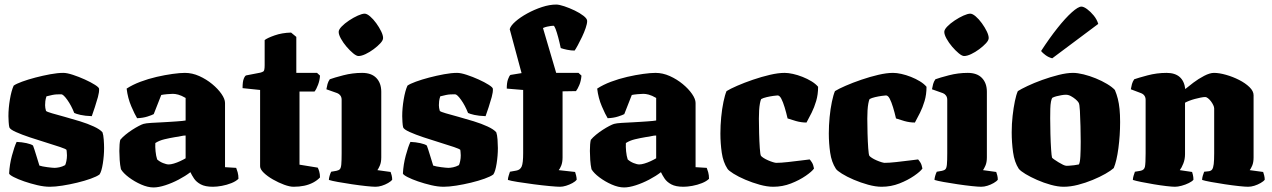

<svg xmlns="http://www.w3.org/2000/svg" viewBox="-20 -820 5587 843"><path d="M199 0Q174 0 144 -7Q114 -14 86.5 -23.5Q59 -33 40.5 -42.5Q22 -52 20 -58Q22 -98 32.5 -137Q43 -176 53 -197Q76 -196 96.5 -191.5Q117 -187 125 -181Q131 -165 138.5 -140Q146 -115 153 -93Q165 -89 188 -86Q211 -83 220 -83Q228 -83 240.5 -85.5Q253 -88 266 -95Q269 -101 271.5 -113Q274 -125 274 -138Q274 -146 273 -153.5Q272 -161 272 -162Q269 -166 244 -174.5Q219 -183 183 -194Q147 -205 111 -217Q75 -229 49.5 -240.5Q24 -252 21 -261Q19 -269 18 -284.5Q17 -300 17 -310Q17 -345 23.5 -383.5Q30 -422 40 -444Q51 -452 77 -461.5Q103 -471 135.5 -479.5Q168 -488 200.5 -494Q233 -500 258 -500Q274 -500 300 -491.5Q326 -483 352.5 -471Q379 -459 397 -447.5Q415 -436 415 -430Q416 -416 410 -394Q404 -372 396.5 -349.5Q389 -327 383 -310Q353 -311 333.5 -315.5Q314 -320 306 -324Q293 -357 275.5 -381.5Q258 -406 249 -406Q237 -406 228 -405.5Q219 -405 209.5 -403Q200 -401 184 -397Q180 -385 179 -375.5Q178 -366 178 -358Q178 -351 179 -346Q180 -341 182 -333Q186 -329 208.5 -322.5Q231 -316 264 -307Q297 -298 331 -287.5Q365 -277 392 -264.5Q419 -252 430 -239Q434 -228 435.5 -207Q437 -186 437 -170Q437 -137 431.5 -102Q426 -67 417 -54Q405 -45 378.5 -35.5Q352 -26 319 -18Q286 -10 254 -5Q222 0 199 0Z M654 3Q629 3 599.5 -10Q570 -23 545.5 -41.5Q521 -60 511 -77Q507 -95 505.5 -117.5Q504 -140 504 -157Q504 -173 505 -185.5Q506 -198 508 -206Q517 -217 531 -228.5Q545 -240 560.5 -250Q576 -260 589.5 -267Q603 -274 610 -276Q620 -279 644.5 -280.5Q669 -282 692 -283Q710 -284 726 -285Q742 -286 756 -287Q770 -288 780 -289Q790 -290 795 -291V-390Q776 -401 762.5 -404.5Q749 -408 739 -408Q730 -408 713.5 -406.5Q697 -405 688 -403L655 -319Q648 -315 628 -308.5Q608 -302 582 -301Q572 -317 556.5 -353Q541 -389 536 -431Q562 -448 596.5 -461Q631 -474 668 -482.5Q705 -491 738 -495.5Q771 -500 792 -500Q824 -500 855 -486Q886 -472 911.5 -451Q937 -430 952.5 -407.5Q968 -385 968 -368V-86L1017 -83Q1020 -76 1023.5 -63.5Q1027 -51 1027 -35Q1016 -24 996 -16Q976 -8 954 -4Q932 0 915 0Q881 0 861.5 -10.5Q842 -21 832 -36Q822 -51 816 -64Q794 -47 764.5 -31.5Q735 -16 705.5 -6.5Q676 3 654 3ZM721 -98Q730 -98 743.5 -102Q757 -106 771 -112.5Q785 -119 795 -125V-225Q785 -225 775 -222.5Q765 -220 749 -218Q725 -214 702 -208.5Q679 -203 662 -192Q661 -176 663 -155.5Q665 -135 670 -120Q681 -110 696 -104Q711 -98 721 -98Z M1269 0Q1252 0 1227.5 -9Q1203 -18 1178.5 -32Q1154 -46 1138 -61.5Q1122 -77 1122 -90V-425L1045 -433Q1045 -462 1050.5 -475Q1056 -488 1061 -489L1123 -501Q1131 -503 1136.5 -506.5Q1142 -510 1142 -534V-644Q1153 -653 1185.5 -664.5Q1218 -676 1258 -677L1281 -658V-500H1372L1385 -488Q1384 -468 1376.5 -448Q1369 -428 1361 -418H1295V-97L1375 -84Q1378 -79 1381.5 -67.5Q1385 -56 1385 -41Q1373 -28 1355 -18.5Q1337 -9 1315.5 -4.5Q1294 0 1269 0Z M1629 0Q1616 0 1587.5 -3Q1559 -6 1525.5 -11Q1492 -16 1464 -21Q1436 -26 1424 -30Q1424 -37 1427 -47.5Q1430 -58 1434 -66L1457 -70Q1467 -72 1472 -77Q1477 -82 1478.5 -98Q1480 -114 1480 -147V-382Q1480 -393 1474.5 -400.5Q1469 -408 1461 -411L1413 -428Q1415 -440 1418 -451Q1421 -462 1428 -472Q1447 -479 1487.5 -489.5Q1528 -500 1570 -500Q1611 -500 1632.5 -477.5Q1654 -455 1654 -417V-129Q1654 -107 1647.5 -92.5Q1641 -78 1637 -73L1695 -65Q1697 -60 1699.5 -50.5Q1702 -41 1702 -31Q1697 -24 1684 -16.5Q1671 -9 1656.5 -4.5Q1642 0 1629 0ZM1554 -574Q1545 -574 1530.5 -586Q1516 -598 1501.5 -615Q1487 -632 1477 -650Q1467 -668 1467 -680Q1467 -690 1480 -703.5Q1493 -717 1512.5 -730Q1532 -743 1551 -751.5Q1570 -760 1581 -760Q1591 -760 1605 -748Q1619 -736 1632 -718Q1645 -700 1653.5 -682.5Q1662 -665 1662 -653Q1662 -643 1650 -630Q1638 -617 1620.5 -604Q1603 -591 1585 -582.5Q1567 -574 1554 -574Z M1928 0Q1903 0 1873 -7Q1843 -14 1815.5 -23.5Q1788 -33 1769.5 -42.5Q1751 -52 1749 -58Q1751 -98 1761.5 -137Q1772 -176 1782 -197Q1805 -196 1825.5 -191.5Q1846 -187 1854 -181Q1860 -165 1867.5 -140Q1875 -115 1882 -93Q1894 -89 1917 -86Q1940 -83 1949 -83Q1957 -83 1969.5 -85.5Q1982 -88 1995 -95Q1998 -101 2000.5 -113Q2003 -125 2003 -138Q2003 -146 2002 -153.5Q2001 -161 2001 -162Q1998 -166 1973 -174.5Q1948 -183 1912 -194Q1876 -205 1840 -217Q1804 -229 1778.5 -240.5Q1753 -252 1750 -261Q1748 -269 1747 -284.5Q1746 -300 1746 -310Q1746 -345 1752.5 -383.5Q1759 -422 1769 -444Q1780 -452 1806 -461.5Q1832 -471 1864.5 -479.5Q1897 -488 1929.5 -494Q1962 -500 1987 -500Q2003 -500 2029 -491.5Q2055 -483 2081.5 -471Q2108 -459 2126 -447.5Q2144 -436 2144 -430Q2145 -416 2139 -394Q2133 -372 2125.5 -349.5Q2118 -327 2112 -310Q2082 -311 2062.5 -315.5Q2043 -320 2035 -324Q2022 -357 2004.5 -381.5Q1987 -406 1978 -406Q1966 -406 1957 -405.5Q1948 -405 1938.5 -403Q1929 -401 1913 -397Q1909 -385 1908 -375.5Q1907 -366 1907 -358Q1907 -351 1908 -346Q1909 -341 1911 -333Q1915 -329 1937.5 -322.5Q1960 -316 1993 -307Q2026 -298 2060 -287.5Q2094 -277 2121 -264.5Q2148 -252 2159 -239Q2163 -228 2164.5 -207Q2166 -186 2166 -170Q2166 -137 2160.5 -102Q2155 -67 2146 -54Q2134 -45 2107.5 -35.5Q2081 -26 2048 -18Q2015 -10 1983 -5Q1951 0 1928 0Z M2439 0Q2426 0 2393.5 -3Q2361 -6 2323 -11Q2285 -16 2253.5 -21Q2222 -26 2210 -30Q2210 -38 2213.5 -49Q2217 -60 2219 -66L2247 -71Q2264 -74 2270.5 -89Q2277 -104 2277 -147V-425L2205 -431Q2205 -457 2210.5 -472Q2216 -487 2221 -491L2270 -499L2218 -692Q2222 -707 2243 -725.5Q2264 -744 2295 -761Q2326 -778 2359.5 -789Q2393 -800 2422 -800Q2435 -800 2457.5 -792.5Q2480 -785 2503 -774Q2526 -763 2542 -750.5Q2558 -738 2558 -728Q2558 -716 2551.5 -697Q2545 -678 2535.5 -658Q2526 -638 2517 -621.5Q2508 -605 2503 -598Q2487 -598 2470 -601.5Q2453 -605 2442 -609Q2437 -633 2431 -655.5Q2425 -678 2419.5 -692.5Q2414 -707 2410 -707Q2406 -707 2398.5 -706Q2391 -705 2382 -703Q2373 -701 2364 -697L2422 -500H2520L2533 -488Q2531 -464 2523.5 -446.5Q2516 -429 2509 -420L2450 -419V-129Q2450 -107 2444 -92.5Q2438 -78 2433 -73L2505 -65Q2507 -60 2509.5 -49.5Q2512 -39 2512 -31Q2506 -23 2493 -16Q2480 -9 2465.5 -4.5Q2451 0 2439 0Z M2720 3Q2695 3 2665.5 -10Q2636 -23 2611.5 -41.5Q2587 -60 2577 -77Q2573 -95 2571.5 -117.5Q2570 -140 2570 -157Q2570 -173 2571 -185.5Q2572 -198 2574 -206Q2583 -217 2597 -228.5Q2611 -240 2626.5 -250Q2642 -260 2655.5 -267Q2669 -274 2676 -276Q2686 -279 2710.5 -280.5Q2735 -282 2758 -283Q2776 -284 2792 -285Q2808 -286 2822 -287Q2836 -288 2846 -289Q2856 -290 2861 -291V-390Q2842 -401 2828.5 -404.5Q2815 -408 2805 -408Q2796 -408 2779.5 -406.5Q2763 -405 2754 -403L2721 -319Q2714 -315 2694 -308.5Q2674 -302 2648 -301Q2638 -317 2622.5 -353Q2607 -389 2602 -431Q2628 -448 2662.5 -461Q2697 -474 2734 -482.5Q2771 -491 2804 -495.5Q2837 -500 2858 -500Q2890 -500 2921 -486Q2952 -472 2977.5 -451Q3003 -430 3018.5 -407.5Q3034 -385 3034 -368V-86L3083 -83Q3086 -76 3089.5 -63.5Q3093 -51 3093 -35Q3082 -24 3062 -16Q3042 -8 3020 -4Q2998 0 2981 0Q2947 0 2927.5 -10.5Q2908 -21 2898 -36Q2888 -51 2882 -64Q2860 -47 2830.5 -31.5Q2801 -16 2771.5 -6.5Q2742 3 2720 3ZM2787 -98Q2796 -98 2809.5 -102Q2823 -106 2837 -112.5Q2851 -119 2861 -125V-225Q2851 -225 2841 -222.5Q2831 -220 2815 -218Q2791 -214 2768 -208.5Q2745 -203 2728 -192Q2727 -176 2729 -155.5Q2731 -135 2736 -120Q2747 -110 2762 -104Q2777 -98 2787 -98Z M3375 0Q3348 0 3315.5 -9Q3283 -18 3252.5 -31Q3222 -44 3200.5 -57.5Q3179 -71 3174 -79Q3155 -108 3149 -149.5Q3143 -191 3143 -234Q3143 -269 3146.5 -305.5Q3150 -342 3156.5 -373Q3163 -404 3170 -420Q3186 -430 3217 -443.5Q3248 -457 3286 -470Q3324 -483 3360.5 -491.5Q3397 -500 3425 -500Q3441 -500 3461.5 -495.5Q3482 -491 3503.5 -482.5Q3525 -474 3543 -463Q3561 -452 3572 -439Q3572 -405 3563.5 -376.5Q3555 -348 3543.5 -325Q3532 -302 3521 -282Q3498 -282 3475 -288.5Q3452 -295 3438 -300Q3432 -326 3425 -349Q3418 -372 3410.5 -386.5Q3403 -401 3394 -401Q3390 -401 3375.5 -399Q3361 -397 3346 -393.5Q3331 -390 3322 -385Q3319 -379 3316.5 -365.5Q3314 -352 3313 -335Q3312 -318 3312 -299Q3312 -271 3313 -234.5Q3314 -198 3316 -169.5Q3318 -141 3321 -136Q3324 -132 3332.5 -126.5Q3341 -121 3352.5 -116Q3364 -111 3374 -108Q3384 -105 3388 -105Q3408 -105 3439.5 -108.5Q3471 -112 3498.5 -115.5Q3526 -119 3535 -120Q3539 -116 3545 -106.5Q3551 -97 3554 -80Q3545 -67 3517.5 -48Q3490 -29 3453 -14.5Q3416 0 3375 0Z M3851 0Q3824 0 3791.5 -9Q3759 -18 3728.5 -31Q3698 -44 3676.5 -57.5Q3655 -71 3650 -79Q3631 -108 3625 -149.5Q3619 -191 3619 -234Q3619 -269 3622.5 -305.5Q3626 -342 3632.5 -373Q3639 -404 3646 -420Q3662 -430 3693 -443.5Q3724 -457 3762 -470Q3800 -483 3836.5 -491.5Q3873 -500 3901 -500Q3917 -500 3937.5 -495.5Q3958 -491 3979.5 -482.5Q4001 -474 4019 -463Q4037 -452 4048 -439Q4048 -405 4039.5 -376.5Q4031 -348 4019.5 -325Q4008 -302 3997 -282Q3974 -282 3951 -288.5Q3928 -295 3914 -300Q3908 -326 3901 -349Q3894 -372 3886.5 -386.5Q3879 -401 3870 -401Q3866 -401 3851.5 -399Q3837 -397 3822 -393.5Q3807 -390 3798 -385Q3795 -379 3792.5 -365.5Q3790 -352 3789 -335Q3788 -318 3788 -299Q3788 -271 3789 -234.5Q3790 -198 3792 -169.5Q3794 -141 3797 -136Q3800 -132 3808.5 -126.5Q3817 -121 3828.5 -116Q3840 -111 3850 -108Q3860 -105 3864 -105Q3884 -105 3915.5 -108.5Q3947 -112 3974.5 -115.5Q4002 -119 4011 -120Q4015 -116 4021 -106.5Q4027 -97 4030 -80Q4021 -67 3993.5 -48Q3966 -29 3929 -14.5Q3892 0 3851 0Z M4288 0Q4275 0 4246.5 -3Q4218 -6 4184.5 -11Q4151 -16 4123 -21Q4095 -26 4083 -30Q4083 -37 4086 -47.5Q4089 -58 4093 -66L4116 -70Q4126 -72 4131 -77Q4136 -82 4137.5 -98Q4139 -114 4139 -147V-382Q4139 -393 4133.5 -400.5Q4128 -408 4120 -411L4072 -428Q4074 -440 4077 -451Q4080 -462 4087 -472Q4106 -479 4146.5 -489.5Q4187 -500 4229 -500Q4270 -500 4291.5 -477.5Q4313 -455 4313 -417V-129Q4313 -107 4306.5 -92.5Q4300 -78 4296 -73L4354 -65Q4356 -60 4358.5 -50.5Q4361 -41 4361 -31Q4356 -24 4343 -16.5Q4330 -9 4315.5 -4.5Q4301 0 4288 0ZM4213 -574Q4204 -574 4189.5 -586Q4175 -598 4160.5 -615Q4146 -632 4136 -650Q4126 -668 4126 -680Q4126 -690 4139 -703.5Q4152 -717 4171.5 -730Q4191 -743 4210 -751.5Q4229 -760 4240 -760Q4250 -760 4264 -748Q4278 -736 4291 -718Q4304 -700 4312.5 -682.5Q4321 -665 4321 -653Q4321 -643 4309 -630Q4297 -617 4279.5 -604Q4262 -591 4244 -582.5Q4226 -574 4213 -574Z M4650 0Q4625 0 4594 -8.5Q4563 -17 4533.5 -30Q4504 -43 4482.5 -56Q4461 -69 4453 -79Q4434 -108 4428 -151.5Q4422 -195 4422 -239Q4422 -276 4426 -311.5Q4430 -347 4436 -376Q4442 -405 4449 -420Q4463 -429 4491.5 -442.5Q4520 -456 4556 -469Q4592 -482 4628 -491Q4664 -500 4691 -500Q4711 -500 4737.5 -493.5Q4764 -487 4791 -476Q4818 -465 4840.5 -451.5Q4863 -438 4875 -425Q4883 -406 4888 -386Q4893 -366 4895.5 -341.5Q4898 -317 4898 -284Q4898 -226 4890.5 -169.5Q4883 -113 4870 -82Q4858 -71 4833.5 -57Q4809 -43 4777.5 -30Q4746 -17 4713 -8.5Q4680 0 4650 0ZM4663 -92Q4665 -92 4674.5 -92.5Q4684 -93 4696 -94.5Q4708 -96 4717 -98Q4722 -106 4723.5 -134Q4725 -162 4725 -198Q4725 -228 4724 -265.5Q4723 -303 4721.5 -333Q4720 -363 4716 -369Q4712 -376 4702.5 -384Q4693 -392 4682 -398Q4671 -404 4660 -404Q4651 -404 4640 -402Q4629 -400 4619 -397.5Q4609 -395 4601 -391Q4597 -387 4594.5 -374Q4592 -361 4591.5 -342.5Q4591 -324 4591 -301Q4591 -270 4592 -232Q4593 -194 4595 -164.5Q4597 -135 4599 -128Q4601 -125 4609 -119.5Q4617 -114 4627.5 -107.5Q4638 -101 4647.5 -96.5Q4657 -92 4663 -92ZM4600 -564Q4584 -568 4570.5 -578Q4557 -588 4551 -596Q4588 -653 4623 -697Q4658 -741 4686 -766Q4714 -791 4728 -791Q4738 -791 4753 -780Q4768 -769 4782 -752Q4796 -735 4802 -715Z M5139 0Q5127 0 5101 -3Q5075 -6 5045.5 -11Q5016 -16 4991 -21Q4966 -26 4954 -30Q4954 -38 4957 -48Q4960 -58 4963 -66L4987 -70Q5004 -73 5007 -88Q5010 -103 5010 -147V-382Q5010 -392 5005 -399.5Q5000 -407 4990 -411L4945 -428Q4947 -440 4950 -451Q4953 -462 4960 -472Q4977 -478 5018 -489Q5059 -500 5102 -500Q5139 -500 5159.5 -482Q5180 -464 5184 -429Q5197 -440 5219.5 -457Q5242 -474 5267 -487Q5292 -500 5310 -500Q5333 -500 5363 -491.5Q5393 -483 5420.5 -469Q5448 -455 5466 -437.5Q5484 -420 5484 -402V-129Q5484 -107 5478 -93Q5472 -79 5467 -73L5526 -65Q5528 -60 5530.5 -50Q5533 -40 5533 -31Q5528 -24 5515 -16.5Q5502 -9 5487.5 -4.5Q5473 0 5460 0Q5447 0 5419 -3Q5391 -6 5358 -11Q5325 -16 5297.5 -21Q5270 -26 5258 -30Q5258 -38 5261 -48.5Q5264 -59 5267 -66L5286 -68Q5297 -69 5302 -76Q5307 -83 5309 -99.5Q5311 -116 5311 -147V-344Q5311 -350 5307 -358.5Q5303 -367 5297 -375Q5291 -383 5284 -388.5Q5277 -394 5272 -394Q5264 -394 5251.5 -391.5Q5239 -389 5226 -385.5Q5213 -382 5201.5 -377.5Q5190 -373 5183 -369V-143Q5183 -121 5175.5 -102Q5168 -83 5160 -73L5214 -65Q5215 -63 5217.5 -52.5Q5220 -42 5220 -31Q5215 -24 5200 -16.5Q5185 -9 5168 -4.5Q5151 0 5139 0Z"/></svg>

Font: Texturina 12pt Black
Style: Regular
Weight: 900
Designer: Guillermo Torres Carreño
Foundry: Omnibus-Type
Version: Version 1.002